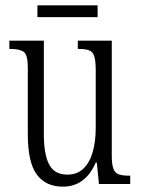

<svg xmlns="http://www.w3.org/2000/svg" viewBox="-20 -688 526 718"><path d="M215 10Q151 10 117.5 -35.5Q84 -81 84 -185V-435Q84 -482 69.5 -493.5Q55 -505 19 -505H15V-536H144V-186Q144 -110 164 -72.5Q184 -35 232 -35Q269 -35 292.5 -58Q316 -81 327 -120.5Q338 -160 338 -210V-424Q338 -460 332.5 -477.5Q327 -495 313 -500Q299 -505 274 -505H271V-536H398V-105Q398 -72 404.5 -56Q411 -40 425.5 -35.5Q440 -31 464 -31H467V0H350L342 -80H338Q299 10 215 10ZM120 -624V-668H345V-624Z"/></svg>

Font: Noto Serif ExtraCondensed Light
Style: Regular
Weight: 300
Width: 2
Designer: Monotype Design Team
Foundry: Monotype Imaging Inc.
Version: Version 2.014; ttfautohint (v1.8.4.7-5d5b)